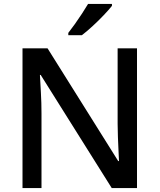

<svg xmlns="http://www.w3.org/2000/svg" viewBox="-20 -961 815 981"><path d="M680 0H551L188 -578H184Q186 -539 189 -487Q192 -435 192 -382V0H95V-714H223L584 -138H588Q587 -159 585.5 -191.5Q584 -224 582.5 -260Q581 -296 581 -329V-714H680ZM552 -931Q538 -913 510.5 -884Q483 -855 452.5 -827Q422 -799 398 -781H329V-793Q344 -812 362.5 -838Q381 -864 399 -891.5Q417 -919 430 -941H552Z"/></svg>

Font: Noto Sans Tai Tham Medium
Style: Regular
Weight: 500
Designer: Monotype Design Team 2013. Revised by David WIlliams 2020
Foundry: Monotype Imaging Inc.
Version: Version 2.002; ttfautohint (v1.8.4.7-5d5b)